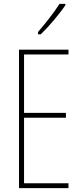

<svg xmlns="http://www.w3.org/2000/svg" viewBox="-20 -970 421 990"><path d="M317 -943V-950H287C253 -898 221 -858 176 -805V-793H190C229 -830 284 -894 317 -943ZM333 0V-25H104V-363H320V-388H104V-689H333V-714H78V0Z"/></svg>

Font: Noto Sans Ethiopic ExtraCondensed Thin
Style: Regular
Weight: 100
Width: 2
Designer: Monotype Design Team
Foundry: Monotype Imaging Inc.
Version: Version 2.102